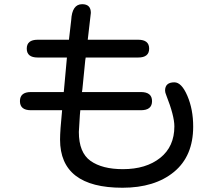

<svg xmlns="http://www.w3.org/2000/svg" viewBox="-20 -843 1040 907"><path d="M394.5 -655.3H632.8Q684.6 -655.3 684.6 -613.3Q684.6 -571.3 632.8 -571.3H384.8L382.8 -558.6L369.1 -420.9L367.2 -408.2H645.5Q698.2 -408.2 698.2 -365.2Q698.2 -322.3 645.5 -322.3H359.4L357.4 -300.8L352.5 -219.7Q352.5 -122.1 407.7 -83Q462.9 -43.9 560.5 -43.9Q669.9 -43.9 736.8 -97.2Q803.7 -150.4 803.7 -246.1Q803.7 -295.9 765.6 -392.6Q759.8 -406.2 759.8 -415Q759.8 -454.1 803.7 -454.1Q837.9 -454.1 865.2 -390.1Q892.6 -326.2 892.6 -245.1Q892.6 -105.5 801.8 -30.8Q710.9 43.9 558.6 43.9Q263.7 43.9 263.7 -183.6Q263.7 -224.6 273.4 -322.3H126Q74.2 -322.3 74.2 -365.2Q74.2 -408.2 126 -408.2H281.2L282.2 -418L295.9 -568.4V-571.3H158.2Q106.4 -571.3 106.4 -613.3Q106.4 -655.3 158.2 -655.3H305.7L316.4 -748Q320.3 -823.2 368.2 -823.2Q409.2 -823.2 409.2 -782.2Z"/></svg>

Font: MotoyaLMaru
Style: W3 mono
Weight: 400
Version: Version 1.01